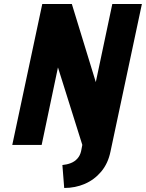

<svg xmlns="http://www.w3.org/2000/svg" viewBox="-20 -720 725 954"><path d="M529 33 685 -700H538L456 -312L337 -700H190L41 0H187L268 -385L389 0L383 31Q378 53 364.5 68Q351 83 331.5 90.5Q312 98 290 100L299 214Q354 214 401.5 193.5Q449 173 483 132.5Q517 92 529 33Z"/></svg>

Font: Advent Pro ExtraBold
Style: Italic
Weight: 800
Italic angle: -12°
Version: Version 3.000